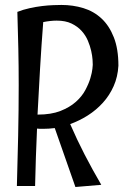

<svg xmlns="http://www.w3.org/2000/svg" viewBox="-20 -746 511 772"><path d="M283.2 5.9 200.2 -231Q175.8 -228 152.8 -228Q147 -228 141.1 -228Q135.3 -228 128.9 -229Q126 -170.9 124.3 -113.5Q122.6 -56.2 121.1 2H47.9Q50.8 -99.6 53 -200.4Q55.2 -301.3 55.2 -403.8Q55.2 -478 53.7 -551Q52.2 -624 49.8 -698.2Q73.2 -707.5 99.1 -713.1Q125 -718.8 149.2 -721.7Q173.3 -724.6 193.8 -725.3Q214.4 -726.1 227.1 -726.1Q273.4 -726.1 315.2 -713.4Q356.9 -700.7 388.2 -671.6Q419.4 -642.6 437.7 -595.9Q456.1 -549.3 456.1 -481.9Q453.6 -437 437 -399.7Q420.4 -362.3 393.6 -332.8Q366.7 -303.2 332.8 -281.7Q298.8 -260.3 262.2 -247.1Q289.1 -185.1 320.3 -124.5Q351.6 -64 387.2 -2.9ZM153.8 -657.2Q146.5 -563.5 141.1 -470.7Q135.7 -377.9 130.9 -285.2H131.8Q185.5 -285.2 222.9 -299.8Q260.3 -314.5 284.9 -336.4Q309.6 -358.4 323.2 -384Q336.9 -409.7 343.5 -432.1Q350.1 -454.6 351.6 -469.7Q353 -484.9 353 -485.8Q353 -491.2 352.1 -506.3Q351.1 -521.5 346.7 -541.3Q342.3 -561 333.3 -582.5Q324.2 -604 308.1 -621.8Q292 -639.6 267.6 -651.4Q243.2 -663.1 208 -663.1Q183.6 -663.1 153.8 -657.2Z"/></svg>

Font: Englebert
Style: Regular
Weight: 400
Designer: Astigmatic (AOETI)
Foundry: Astigmatic (AOETI)
Version: Version 1.000